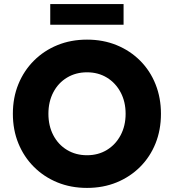

<svg xmlns="http://www.w3.org/2000/svg" viewBox="-20 -910 852 940"><path d="M406 10Q327 10 261 -17Q195 -44 146 -93Q97 -142 70 -208Q43 -274 43 -353Q43 -432 70 -498Q97 -564 146 -613Q195 -662 261 -689Q327 -716 406 -716Q485 -716 551 -689Q617 -662 666 -613Q715 -564 741.5 -497.5Q768 -431 768 -353Q768 -274 741.5 -208Q715 -142 666 -93Q617 -44 551 -17Q485 10 406 10ZM406 -150Q461 -150 503.5 -176Q546 -202 570.5 -248Q595 -294 595 -353Q595 -412 570.5 -458Q546 -504 503.5 -530Q461 -556 406 -556Q351 -556 308 -530Q265 -504 241 -458Q217 -412 217 -353Q217 -294 241 -248Q265 -202 308 -176Q351 -150 406 -150ZM226 -789V-890H585V-789Z"/></svg>

Font: Lexend Deca
Style: Bold
Weight: 700
Designer: Bonnie Shaver-Troup, Thomas Jockin
Foundry: Lexend
Version: Version 1.008; ttfautohint (v1.8.4.7-5d5b)